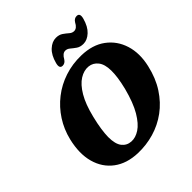

<svg xmlns="http://www.w3.org/2000/svg" viewBox="-243 -1095 1283 1283"><g transform="rotate(-45 398.0 -454.0)"><path d="M520.5 -714.5Q623.5 -712 690.5 -662.2Q757.5 -612.5 783 -530.5Q808.5 -448.5 785.5 -348.5Q764.5 -255 719.2 -185.5Q674 -116 612 -70.5Q550 -25 476.8 -3.8Q403.5 17.5 326 15Q224.5 11.5 158 -38.5Q91.5 -88.5 68 -174Q44.5 -259.5 71 -370.5Q89.5 -447.5 130.8 -511.2Q172 -575 231.5 -621.5Q291 -668 364.5 -692.2Q438 -716.5 520.5 -714.5ZM350.5 -71Q388.5 -68.5 428.2 -94.5Q468 -120.5 504.8 -182.5Q541.5 -244.5 569 -350.5Q580.5 -397.5 585.8 -434.8Q591 -472 590.5 -501Q590 -561 565.2 -592.5Q540.5 -624 502 -628Q461.5 -632 420.5 -606.5Q379.5 -581 344.8 -522.2Q310 -463.5 287 -368.5Q274 -316 268 -274.5Q262 -233 261.5 -201.5Q261.5 -135.5 285.8 -104.5Q310 -73.5 350.5 -71ZM585.5 -758.5Q555.5 -758.5 535.8 -772.2Q516 -786 500.2 -799.5Q484.5 -813 467 -813Q441 -813 421 -776.5Q406.5 -753.5 384 -753.5Q353 -753.5 365 -798Q380.5 -857 413.5 -887.5Q446.5 -918 483 -918Q513 -918 532.8 -904.2Q552.5 -890.5 568 -876.8Q583.5 -863 601.5 -863Q628.5 -863 647.5 -900.5Q661.5 -923 684.5 -923Q715.5 -923 703.5 -878.5Q687.5 -819.5 654.5 -789Q621.5 -758.5 585.5 -758.5Z"/></g></svg>

Font: Fraunces 9pt SuperSoft
Style: Bold Italic
Weight: 700
Italic angle: -16°
Version: Version 1.000;[b76b70a41]